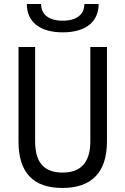

<svg xmlns="http://www.w3.org/2000/svg" viewBox="-20 -928 626 958"><path d="M291 9.8C437 9.8 513.7 -67.4 513.7 -222.7V-693.4H430.7V-222.7C430.7 -119.1 384.3 -66.9 293 -66.9C197.8 -66.9 155.3 -119.1 155.3 -222.7V-693.4H72.3V-222.7C72.3 -67.4 145 9.8 291 9.8ZM293 -766.6C406.7 -766.6 472.2 -818.4 472.2 -908.2H400.9C400.9 -855 361.3 -824.7 293 -824.7C224.6 -824.7 185.1 -855 185.1 -908.2H113.8C113.8 -818.4 179.2 -766.6 293 -766.6Z"/></svg>

Font: Cascadia Mono PL SemiLight
Style: Regular
Weight: 350
Monospace: yes
Designer: Aaron Bell
Foundry: Saja Typeworks
Version: Version 2404.023